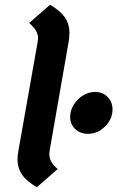

<svg xmlns="http://www.w3.org/2000/svg" viewBox="-20 -770 490 802"><path d="M53 -105Q53 -115 57 -141L137 -593Q139 -605 139 -609Q139 -627 130 -642Q121 -657 102 -674L189 -750Q231 -726 250.5 -698Q270 -670 270 -632Q270 -617 267 -597L188 -145Q186 -133 186 -128Q186 -109 194.5 -94Q203 -79 221 -64L134 12Q92 -12 72.5 -40Q53 -68 53 -105ZM273 -282Q273 -308 288 -332.5Q303 -357 327 -371.5Q351 -386 378 -386Q409 -386 429.5 -365Q450 -344 450 -313Q450 -273 419 -242Q388 -211 348 -211Q315 -211 294 -231Q273 -251 273 -282Z"/></svg>

Font: KoHo
Style: Bold Italic
Weight: 700
Italic angle: -10°
Version: Version 1.000; ttfautohint (v1.6)